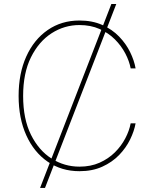

<svg xmlns="http://www.w3.org/2000/svg" viewBox="-20 -839 763 952"><path d="M178.7 92.8 532.2 -819.3H556.6L203.1 92.8ZM374 9.8Q284.7 9.8 216.6 -37.1Q148.4 -84 110.4 -168Q72.3 -252 72.3 -363.3Q72.3 -475.1 110.4 -559.1Q148.4 -643.1 216.6 -690.2Q284.7 -737.3 374 -737.3Q438 -737.3 487.1 -715.3Q536.1 -693.4 570.6 -657.7Q605 -622.1 625.2 -580.6Q645.5 -539.1 652.3 -500H627.9Q621.1 -536.1 601.3 -574Q581.5 -611.8 549.6 -643.8Q517.6 -675.8 473.6 -695.3Q429.7 -714.8 374 -714.8Q299.3 -714.8 235.8 -674.1Q172.4 -633.3 133.5 -554.9Q94.7 -476.6 94.7 -363.3Q94.7 -249 133.5 -170.9Q172.4 -92.8 235.8 -52.7Q299.3 -12.7 374 -12.7Q429.7 -12.7 473.6 -32.2Q517.6 -51.8 549.6 -83.5Q581.5 -115.2 601.3 -153.1Q621.1 -190.9 627.9 -227.5H652.3Q645.5 -189 625.2 -147.5Q605 -106 570.6 -70.3Q536.1 -34.7 487.1 -12.5Q438 9.8 374 9.8Z"/></svg>

Font: Inter Tight Thin
Style: Regular
Weight: 250
Designer: Rasmus Andersson
Foundry: rsms
Version: Version 3.004